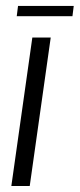

<svg xmlns="http://www.w3.org/2000/svg" viewBox="-20 -620 266 640"><path d="M17.8 0 87.8 -495H149.1L79.1 0ZM35.8 -566 40.1 -600.2H225.8L221.5 -566Z"/></svg>

Font: Alumni Sans Thin
Style: Italic
Weight: 100
Italic angle: -8°
Designer: Robert E. Leuschke
Foundry: Robert E. Leuschke
Version: Version 1.016